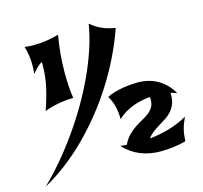

<svg xmlns="http://www.w3.org/2000/svg" viewBox="-114 -875 1130 1068"><g transform="rotate(-15 450.5 -341.0)"><path d="M869.1 -109.9Q860.4 -90.8 854.2 -74.7Q848.1 -58.6 844.5 -43.2Q840.8 -27.8 838.9 -12Q836.9 3.9 835.9 22.9Q818.8 27.8 799.6 31.5Q780.3 35.2 761.2 37.4Q742.2 39.6 724.1 40.8Q706.1 42 690.9 42Q627 42 574.2 20.8Q521.5 -0.5 479 -45.9Q488.3 -44.4 497.6 -43.7Q506.8 -43 516.1 -42Q530.8 -73.2 551 -93.5Q571.3 -113.8 592.8 -128.2Q614.3 -142.6 635.3 -153.8Q656.2 -165 672.9 -178Q689.5 -190.9 699.7 -208Q710 -225.1 710 -252Q710 -255.9 709.5 -259Q709 -262.2 708 -266.1Q683.1 -263.7 657.7 -258.3Q632.3 -252.9 607.9 -243.7Q583.5 -234.4 561 -220.7Q538.6 -207 520 -189Q520 -228.5 512 -262.2Q503.9 -295.9 485.8 -326.2Q506.3 -337.4 531.5 -344.2Q556.6 -351.1 581.5 -355Q606.4 -358.9 628.4 -360.4Q650.4 -361.8 665 -361.8Q694.8 -361.8 723.1 -355Q751.5 -348.1 776.9 -334Q802.2 -319.8 823.7 -298.3Q845.2 -276.9 861.8 -247.1Q844.2 -254.4 825.2 -258.8Q826.2 -255.9 826.2 -253.2Q826.2 -250.5 826.2 -248Q826.2 -215.3 816.7 -192.9Q807.1 -170.4 792 -153.8Q776.9 -137.2 757.6 -125Q738.3 -112.8 718.8 -100.8Q699.2 -88.9 681.2 -75.2Q663.1 -61.5 649.9 -43Q706.5 -48.8 762.9 -64.9Q819.3 -81.1 869.1 -109.9ZM625 -686Q598.1 -608.9 561.3 -533.2Q524.4 -457.5 479.2 -386Q434.1 -314.5 381.3 -248.5Q328.6 -182.6 270.5 -124.8Q212.4 -66.9 149.2 -18.6Q85.9 29.8 20 65.9Q73.7 14.6 126.2 -47.4Q178.7 -109.4 227.3 -178Q275.9 -246.6 318.6 -319.6Q361.3 -392.6 395 -466.1Q428.7 -539.6 452.1 -611.1Q475.6 -682.6 485.8 -748Q506.8 -730.5 525.9 -719.7Q544.9 -709 562.3 -702.4Q579.6 -695.8 595.2 -692.4Q610.8 -689 625 -686ZM305.2 -732.9Q295.9 -679.7 291 -626.2Q286.1 -572.8 286.1 -518.1Q286.1 -481.4 288.3 -445.1Q290.5 -408.7 295.9 -371.1Q254.4 -371.1 212.2 -363.5Q169.9 -356 128.9 -340.8Q149.9 -399.9 164.6 -462.2Q179.2 -524.4 179.2 -595.2V-609.9Q163.6 -601.6 149.2 -587.4Q134.8 -573.2 121.1 -556.2Q124 -581.5 124 -606.9Q124 -634.3 120.1 -661.4Q116.2 -688.5 107.9 -714.8Q134.8 -711.9 162.1 -711.9Q198.2 -711.9 235.1 -717.3Q272 -722.7 305.2 -732.9Z"/></g></svg>

Font: Shojumaru
Style: Regular
Weight: 400
Version: Version 1.001